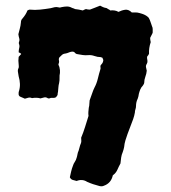

<svg xmlns="http://www.w3.org/2000/svg" viewBox="-20 -633 604 679"><path d="M520 -518Q519 -514 516 -509Q513 -504 511 -499Q511 -495 511.5 -492Q512 -489 513 -484Q506 -463 507 -443Q506 -440 504.5 -438Q503 -436 501 -434Q500 -432 500 -428Q501 -423 501.5 -417.5Q502 -412 499 -407Q495 -401 496.5 -394.5Q498 -388 499 -383Q498 -372 494 -361.5Q490 -351 490 -340Q490 -337 485 -330Q479 -324 476 -316.5Q473 -309 471 -301Q470 -292 467 -284Q461 -272 461 -258Q461 -252 459 -246.5Q457 -241 457 -235Q456 -229 454.5 -223.5Q453 -218 451 -212Q446 -199 441 -185.5Q436 -172 431 -159Q427 -148 423.5 -136.5Q420 -125 419 -113Q418 -109 417 -104.5Q416 -100 414 -95Q410 -86 408.5 -76Q407 -66 406 -55Q400 -44 395 -32.5Q390 -21 379 -13Q373 15 347 24Q341 27 332 25Q308 19 288 10Q271 -1 251 7Q245 5 238 3.5Q231 2 227 -6Q229 -15 231.5 -26Q234 -37 238 -47Q240 -54 244.5 -60.5Q249 -67 251 -75Q253 -81 254 -87.5Q255 -94 258 -100Q260 -106 261.5 -112.5Q263 -119 266 -126Q268 -131 267.5 -136Q267 -141 267 -146Q275 -165 281 -184.5Q287 -204 293 -223Q292 -230 292.5 -237Q293 -244 294 -252Q296 -259 296 -265.5Q296 -272 297 -278L307 -306Q310 -315 314 -323Q322 -338 326 -355Q330 -372 335 -388Q336 -390 335.5 -393.5Q335 -397 335 -400Q337 -404 340 -407Q343 -410 344 -414Q346 -419 345 -422Q344 -425 342 -429Q341 -429 340 -429.5Q339 -430 339 -430Q338 -430 337.5 -430.5Q337 -431 336 -431Q325 -431 314 -435Q303 -439 292 -438Q282 -437 272 -438.5Q262 -440 251 -442Q250 -443 248.5 -443.5Q247 -444 246 -445Q242 -452 232 -450Q227 -449 222.5 -447Q218 -445 213 -444Q205 -443 202 -441Q199 -439 190 -430Q187 -425 188.5 -419Q190 -413 187 -407Q186 -405 187.5 -402Q189 -399 190 -396Q193 -384 192 -375Q190 -366 190.5 -357.5Q191 -349 189 -339Q187 -332 186.5 -324Q186 -316 185 -307Q184 -305 184 -301.5Q184 -298 183 -296Q182 -294 180.5 -292.5Q179 -291 178 -289Q172 -286 166 -287Q160 -288 155 -285H150Q143 -290 136.5 -288.5Q130 -287 123 -285Q110 -289 93 -286Q87 -289 80.5 -287.5Q74 -286 68 -284Q64 -286 60 -287.5Q56 -289 54 -290Q44 -293 46 -305V-307Q51 -322 50.5 -336Q50 -350 46 -363Q45 -371 43.5 -378.5Q42 -386 46 -393Q47 -398 46 -405Q45 -412 45 -418.5Q45 -425 46 -432L55 -442Q54 -444 51 -445.5Q48 -447 46 -448Q46 -456 48 -463.5Q50 -471 47 -478Q46 -481 47 -484Q50 -491 48 -497.5Q46 -504 45 -512Q47 -521 50 -531.5Q53 -542 54 -554Q54 -562 59 -567Q72 -582 77 -596Q83 -599 85 -599Q103 -597 122 -599Q141 -601 159 -604Q166 -606 173 -607.5Q180 -609 187 -607Q190 -606 193 -606.5Q196 -607 199 -608Q209 -610 217.5 -610Q226 -610 235 -605Q237 -604 239.5 -603.5Q242 -603 245 -601Q252 -600 259 -599Q266 -598 273 -596Q275 -597 277.5 -598.5Q280 -600 284 -601Q287 -600 290.5 -599.5Q294 -599 298 -599Q306 -602 315 -605.5Q324 -609 334 -613Q338 -611 343 -608.5Q348 -606 354 -605Q358 -605 362 -601Q366 -600 370 -596Q377 -597 384.5 -596Q392 -595 399 -591Q411 -597 423 -598.5Q435 -600 446 -589Q453 -589 459.5 -589Q466 -589 473 -587Q476 -586 480 -585Q484 -584 486 -583Q499 -578 506 -570Q510 -563 512.5 -555Q515 -547 518 -539Q519 -537 519.5 -535Q520 -533 520 -530Z"/></svg>

Font: Darumadrop One
Style: Regular
Weight: 400
Version: Version 1.000